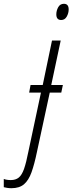

<svg xmlns="http://www.w3.org/2000/svg" viewBox="-151 -741 378 1001"><path d="M168 -636.7Q142.6 -636.7 142.6 -666Q142.6 -685.1 152.3 -703.1Q162.1 -721.2 182.1 -721.2Q207 -721.2 207 -691.9Q207 -672.4 197 -654.5Q187 -636.7 168 -636.7ZM-91.3 240.2Q-103.5 240.2 -113.8 238.5Q-124 236.8 -131.3 234.9V191.9Q-116.7 197.8 -94.7 197.8Q-69.3 197.8 -53.2 184.8Q-37.1 171.9 -25.6 139.4Q-14.2 106.9 -2.9 48.8L62.5 -258.3H1L8.3 -297.9H71.8L120.1 -529.8H165.5L116.2 -297.9H176.8L168.5 -258.3H108.4L41.5 51.8Q28.3 115.2 13.4 157Q-1.5 198.7 -25.6 219.5Q-49.8 240.2 -91.3 240.2Z"/></svg>

Font: Open Sans Condensed Light
Style: Italic
Weight: 300
Width: 3
Italic angle: -12°
Designer: Monotype Design Team
Foundry: Monotype Imaging Inc.
Version: Version 3.000; ttfautohint (v1.8.4)